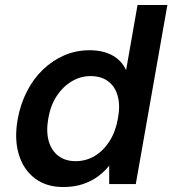

<svg xmlns="http://www.w3.org/2000/svg" viewBox="-20 -740 693 772"><path d="M234 12Q166 12 120 -23Q74 -58 55.5 -119.5Q37 -181 51 -260Q62 -321 88 -372Q114 -423 152.5 -460Q191 -497 238.5 -517.5Q286 -538 340 -538Q394 -538 431.5 -517.5Q469 -497 487 -458L533 -720H653L526 0H419V-74Q401 -51 375 -31.5Q349 -12 314 0Q279 12 234 12ZM284 -92Q326 -92 361 -113Q396 -134 420.5 -172.5Q445 -211 454 -263Q464 -315 453.5 -353.5Q443 -392 415 -413Q387 -434 344 -434Q304 -434 268.5 -413Q233 -392 208 -354Q183 -316 174 -263Q165 -211 176 -172.5Q187 -134 215 -113Q243 -92 284 -92Z"/></svg>

Font: DM Sans 9pt SemiBold
Style: Italic
Weight: 600
Italic angle: -10°
Version: Version 4.004;gftools[0.9.30]